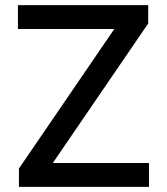

<svg xmlns="http://www.w3.org/2000/svg" viewBox="-20 -727 649 747"><path d="M53.7 -71.3 424.8 -614.3H49.8V-707H556.6V-635.7L185.5 -92.8H559.6V0H53.7Z"/></svg>

Font: Pretendard Std Medium
Style: Regular
Weight: 500
Designer: Base glyphs from Inter by Rasmus Andersson; Hangeul glyphs from Noto Sans CJK(Source Han Sans) by Jang Soo-young and Kan
Foundry: Kil Hyung-jin
Version: Version 1.309